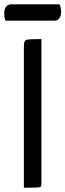

<svg xmlns="http://www.w3.org/2000/svg" viewBox="-69 -884 308 904"><path d="M43.4 0V-662.6Q43.4 -681.6 47 -689.3Q50.6 -697.1 68.1 -698.5Q85.5 -700 126 -700V-16.5Q126 -8.2 122.3 -4.9Q118.5 -1.6 101.5 -0.8Q84.5 0 43.4 0ZM-43.5 -786.7Q-47.1 -797.2 -48.1 -806Q-49.1 -814.9 -49.1 -823.7Q-48.7 -841.4 -40.1 -852.4Q-31.4 -863.5 -16 -863.5H211.4Q215.6 -854.4 217.2 -845.5Q218.8 -836.7 218.8 -828.5Q218.5 -810.2 210.5 -798.5Q202.5 -786.7 187.8 -786.7Z"/></svg>

Font: Yanone Kaffeesatz ExtraLight
Style: Regular
Weight: 200
Designer: Yanone (Cyrillic: Daniel Pouzeot, Huerta Tipografica, and Cyreal)
Foundry: Yanone
Version: Version 2.003